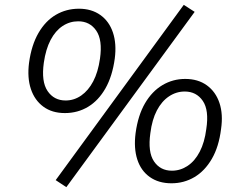

<svg xmlns="http://www.w3.org/2000/svg" viewBox="-20 -749 1000 793"><path d="M254 24 210 -5 739 -729 784 -700ZM248 -282Q195 -282 159 -308.5Q123 -335 107.5 -381.5Q92 -428 100 -490Q110 -563 139 -613Q168 -663 211 -688Q254 -713 306 -713Q358 -713 394.5 -687Q431 -661 446.5 -614.5Q462 -568 454 -507Q444 -434 415.5 -384Q387 -334 344 -308Q301 -282 248 -282ZM251 -334Q286 -334 315.5 -354.5Q345 -375 365 -413Q385 -451 393 -507Q404 -584 377.5 -622.5Q351 -661 303 -661Q268 -661 238.5 -641.5Q209 -622 189 -584Q169 -546 161 -490Q150 -412 176.5 -373Q203 -334 251 -334ZM688 8Q635 8 598.5 -18Q562 -44 547 -90.5Q532 -137 540 -199Q550 -273 579 -322.5Q608 -372 651 -397.5Q694 -423 745 -423Q798 -423 834.5 -396.5Q871 -370 886.5 -323.5Q902 -277 893 -216Q884 -143 855 -93Q826 -43 783 -17.5Q740 8 688 8ZM690 -44Q725 -44 755 -64Q785 -84 805 -122.5Q825 -161 832 -216Q844 -294 817.5 -332.5Q791 -371 743 -371Q708 -371 678 -351Q648 -331 628 -293Q608 -255 601 -199Q590 -121 616 -82.5Q642 -44 690 -44Z"/></svg>

Font: Nunito Sans 7pt Light
Style: Italic
Weight: 300
Italic angle: -9°
Designer: Vernon Adams
Foundry: Vernon Adams
Version: Version 3.101;gftools[0.9.27]